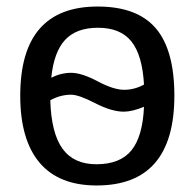

<svg xmlns="http://www.w3.org/2000/svg" viewBox="-20 -558 596 588"><path d="M514 -265Q514 10 276 10Q160 10 101 -60Q42 -130 42 -265Q42 -538 279 -538Q400 -538 457 -471.5Q514 -405 514 -265ZM198 -268Q165 -268 134 -251Q137 -150 171.5 -102.5Q206 -55 275 -55Q348 -55 382.5 -97.5Q417 -140 421 -231Q385 -216 359 -216Q322 -216 271.5 -242Q221 -268 198 -268ZM421 -299Q416 -389 382.5 -431Q349 -473 280 -473Q214 -473 179.5 -436Q145 -399 137 -320Q167 -335 198 -335Q230 -335 279 -309Q328 -283 360 -283Q392 -283 421 -299Z"/></svg>

Font: Libra Sans
Style: Regular
Weight: 400
Foundry: Context Ltd
Version: Version 1.002